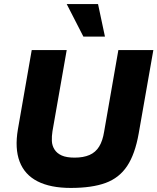

<svg xmlns="http://www.w3.org/2000/svg" viewBox="-20 -914 774 944"><path d="M328 10Q228 10 164.5 -22.5Q101 -55 76.5 -119.5Q52 -184 68 -278L136 -668H308L238 -269Q234 -244 235 -221Q236 -198 248 -179Q260 -160 283.5 -149.5Q307 -139 347 -139Q390 -139 420 -152Q450 -165 467.5 -193.5Q485 -222 492 -267L562 -668H734L662 -258Q644 -156 605 -97.5Q566 -39 499 -14.5Q432 10 328 10ZM390 -734 308 -894H462L496 -734Z"/></svg>

Font: Gantari ExtraBold
Style: Italic
Weight: 800
Italic angle: -10°
Designer: Anugrah Pasau
Foundry: Lafontype
Version: Version 1.000